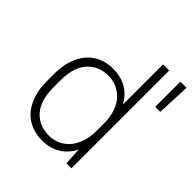

<svg xmlns="http://www.w3.org/2000/svg" viewBox="-192 -833 972 972"><g transform="rotate(45 294.5 -347.0)"><path d="M545 -700H589L581 -520H545ZM261 6Q217 6 181 -9Q145 -24 119.5 -53Q94 -82 79.5 -125Q65 -168 65 -225V-275Q65 -332 79.5 -375Q94 -418 119.5 -447Q145 -476 180.5 -491Q216 -506 259 -506Q312 -506 354 -482.5Q396 -459 421 -412V-700H465V0H429L424 -93Q399 -44 357 -19Q315 6 261 6ZM266 -36Q299 -36 327 -48.5Q355 -61 376 -85Q397 -109 409 -144.5Q421 -180 421 -225V-284Q418 -371 374 -417.5Q330 -464 266 -464Q197 -464 154 -416.5Q111 -369 111 -275V-225Q111 -131 154 -83.5Q197 -36 266 -36Z"/></g></svg>

Font: PT Root UI Web Light
Style: Regular
Weight: 300
Designer: Vitaly Kuzmin
Foundry: ParaType Ltd.
Version: Version 1.000W